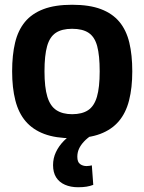

<svg xmlns="http://www.w3.org/2000/svg" viewBox="-20 -571 607 807"><path d="M31 -271Q31 -340 43.5 -392Q56 -444 85 -479Q114 -514 162.5 -532.5Q211 -551 283 -551Q356 -551 404.5 -532.5Q453 -514 482 -479Q511 -444 523.5 -392Q536 -340 536 -271Q536 -202 522.5 -149Q509 -96 479 -61Q449 -26 401 -8Q353 10 283 10Q214 10 166 -8Q118 -26 88 -61Q58 -96 44.5 -149Q31 -202 31 -271ZM167 -271Q167 -204 179 -164.5Q191 -125 217 -108Q243 -91 283 -91Q325 -91 350.5 -108Q376 -125 387.5 -164.5Q399 -204 399 -271Q399 -338 388.5 -377Q378 -416 352.5 -433Q327 -450 283 -450Q240 -450 214.5 -433Q189 -416 178 -377Q167 -338 167 -271ZM308 216Q277 216 253 205.5Q229 195 216 174.5Q203 154 203 123Q203 94 215 68.5Q227 43 248 21.5Q269 0 295 -15L367 -4Q347 9 333 24Q319 39 312 54.5Q305 70 305 88Q305 110 316.5 118.5Q328 127 344 127Q351 127 356 126Q361 125 366 124L372 206Q359 211 344 213.5Q329 216 308 216Z"/></svg>

Font: Georama ExtraCondensed Thin SemiBold
Style: Regular
Weight: 600
Version: Version 1.001